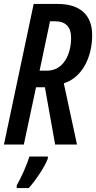

<svg xmlns="http://www.w3.org/2000/svg" viewBox="-21 -734 488 975"><path d="M-1 0H100L162 -291H207L259 0H370L303 -311C391 -338 447 -436 447 -556C447 -657 387 -714 271 -714H150ZM180 -375 233 -626H258C312 -626 340 -598 340 -542C340 -459 302 -375 217 -375ZM64 221H125C158 185 206 114 222 71V61H128C116 104 84 173 64 207Z"/></svg>

Font: Noto Sans UI Condensed Medium
Style: Italic
Weight: 500
Width: 3
Italic angle: -12°
Designer: Monotype Design Team
Foundry: Monotype Imaging Inc.
Version: Version 1.901